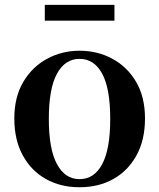

<svg xmlns="http://www.w3.org/2000/svg" viewBox="-20 -763 663 799"><path d="M311 16.2Q231.7 16.2 170.5 -18.3Q109.3 -52.8 74.5 -117Q39.6 -181.2 39.6 -269.8Q39.6 -359.1 76.8 -422Q114 -484.9 175.9 -518.4Q237.8 -551.9 311 -551.9Q385.1 -551.9 447.1 -518.8Q509 -485.6 546.2 -422.7Q583.4 -359.8 583.4 -269.8Q583.4 -180.5 548 -116.3Q512.6 -52 451.4 -17.9Q390.2 16.2 311 16.2ZM311 -17.5Q372 -17.5 405.4 -80.1Q438.7 -142.6 438.7 -268.1Q438.7 -394.2 405.4 -456.1Q372 -518 311 -518Q250.7 -518 217 -456.1Q183.2 -394.2 183.2 -268.1Q183.2 -142.6 217 -80.1Q250.7 -17.5 311 -17.5ZM166.4 -677.1V-742.8H456.3V-677.1Z"/></svg>

Font: Noto Serif JP
Style: Regular
Weight: 200
Designer: Ryoko NISHIZUKA 西塚涼子 (kana & ideographs); Frank Grießhammer (Latin, Greek & Cyrillic); Wenlong ZHANG 张文龙 (bopomofo); San
Foundry: Adobe
Version: Version 2.001;hotconv 1.1.0;makeotfexe 2.6.0